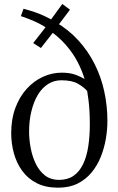

<svg xmlns="http://www.w3.org/2000/svg" viewBox="-20 -902 574 934"><path d="M262.5 11Q202 11 158.8 -11Q115.5 -33 88 -71Q60.5 -109 47.5 -156.5Q34.5 -204 34.5 -254.5Q34.5 -323 54.8 -377.2Q75 -431.5 109.8 -469.8Q144.5 -508 188.5 -528.2Q232.5 -548.5 280 -548.5Q318.5 -548.5 346 -538.8Q373.5 -529 391.5 -517Q379.5 -558.5 357 -601.5Q334.5 -644.5 299 -685Q263.5 -725.5 212.5 -759.5L258.5 -770L179 -668.5L141.5 -692.5L222 -795.5L213.5 -760.5Q198 -773.5 173.2 -786Q148.5 -798.5 123.2 -808.5Q98 -818.5 81.5 -823.5L94.5 -859.5Q123.5 -851.5 147.5 -843.5Q171.5 -835.5 195.8 -824.2Q220 -813 250 -795.5L211 -783.5L283 -882.5L320.5 -855L254 -767L249 -795.5Q314 -757.5 361.5 -705.2Q409 -653 440.5 -590.2Q472 -527.5 487.2 -457.2Q502.5 -387 502.5 -313.5Q502.5 -271.5 494.8 -226.2Q487 -181 470.2 -139Q453.5 -97 425.5 -63Q397.5 -29 357.5 -9Q317.5 11 262.5 11ZM267.5 -27Q309.5 -27 338 -47Q366.5 -67 384 -103.2Q401.5 -139.5 409.2 -189Q417 -238.5 417 -298.5Q417 -331.5 415.2 -361.8Q413.5 -392 410.2 -417Q407 -442 404 -459.5Q388.5 -477.5 359.5 -494.5Q330.5 -511.5 278 -511.5Q242.5 -511.5 213.5 -493Q184.5 -474.5 164.2 -440.8Q144 -407 132.8 -361.2Q121.5 -315.5 121.5 -261.5Q121.5 -224.5 129 -183.5Q136.5 -142.5 153.2 -107Q170 -71.5 198 -49.2Q226 -27 267.5 -27Z"/></svg>

Font: Merriweather 72pt Light
Style: Regular
Weight: 300
Version: Version 2.100